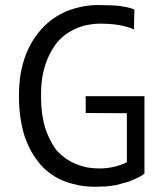

<svg xmlns="http://www.w3.org/2000/svg" viewBox="-20 -715 638 747"><path d="M313.5 -275.4Q353.5 -275.4 473.6 -274.4Q473.6 -226.6 473.6 -84Q451.2 -72.3 424.8 -66.4Q397.5 -59.6 367.2 -59.6Q342.8 -59.6 319.3 -63.5Q295.9 -68.4 275.4 -77.1Q253.9 -85.9 235.4 -98.6Q217.8 -111.3 202.1 -127.9Q187.5 -145.5 176.8 -168Q165 -189.5 156.2 -215.8Q148.4 -242.2 143.6 -273.4Q139.6 -304.7 139.6 -340.8Q139.6 -380.9 144.5 -414.1Q150.4 -447.3 160.2 -473.6Q169.9 -501 183.6 -522.5Q196.3 -544.9 212.9 -561.5Q228.5 -577.1 247.1 -588.9Q265.6 -600.6 286.1 -608.4Q306.6 -616.2 327.1 -619.1Q346.7 -623 367.2 -623Q411.1 -623 444.3 -617.2Q477.5 -611.3 501 -600.6Q502 -626 502.9 -677.7Q490.2 -683.6 475.6 -686.5Q461.9 -689.5 448.2 -691.4Q433.6 -693.4 412.1 -694.3Q389.6 -695.3 360.4 -695.3Q333 -695.3 305.7 -690.4Q278.3 -685.5 251 -675.8Q223.6 -666 199.2 -650.4Q173.8 -634.8 152.3 -613.3Q130.9 -591.8 112.3 -564.5Q94.7 -537.1 81.1 -503.9Q68.4 -470.7 60.5 -429.7Q53.7 -388.7 53.7 -341.8Q53.7 -296.9 59.6 -256.8Q65.4 -216.8 76.2 -183.6Q87.9 -150.4 103.5 -123Q119.1 -95.7 138.7 -73.2Q159.2 -50.8 182.6 -35.2Q206.1 -18.6 233.4 -8.8Q260.7 1 291 6.8Q321.3 11.7 353.5 11.7Q367.2 11.7 379.9 10.7Q393.6 10.7 406.2 8.8Q418.9 6.8 432.6 4.9Q445.3 2 457 -2Q470.7 -4.9 482.4 -8.8Q494.1 -13.7 504.9 -18.6Q515.6 -23.4 525.4 -28.3Q535.2 -34.2 542 -40Q542 -140.6 542 -340.8Q484.4 -340.8 312.5 -340.8Q313.5 -335.9 313.5 -328.1Q313.5 -320.3 313.5 -307.6Q313.5 -295.9 313.5 -288.1Q313.5 -279.3 313.5 -275.4Z"/></svg>

Font: Aptus Gothic JP
Style: Medium
Weight: 400
Designer: Fuminori Ogawa / Motoya
Version: Version 1